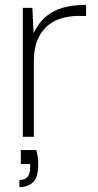

<svg xmlns="http://www.w3.org/2000/svg" viewBox="-20 -558 399 783"><path d="M73 0V-526H112L117 -423Q138 -466 168 -491Q198 -516 238 -527Q278 -538 331 -538V-493H297Q270 -493 238.5 -485.5Q207 -478 179.5 -457.5Q152 -437 135 -400Q118 -363 118 -304V0ZM59 205V176Q83 176 93 162.5Q103 149 103 124V111H65V54H128Q132 68 134 83.5Q136 99 136 111Q136 166 114.5 185.5Q93 205 59 205Z"/></svg>

Font: DM Sans 9pt ExtraLight
Style: Regular
Weight: 250
Version: Version 4.004;gftools[0.9.30]